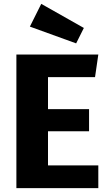

<svg xmlns="http://www.w3.org/2000/svg" viewBox="-20 -976 566 996"><path d="M473 -576H229V-410H442V-295H229V-118H490V0H65V-693H490ZM415 -831 375 -751 135 -838 194 -956Z"/></svg>

Font: FiraGOUPP
Style: Bold
Weight: 700
Designer: bBox Type
Foundry: bBox Type GmbH
Version: Version 1.001